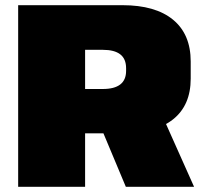

<svg xmlns="http://www.w3.org/2000/svg" viewBox="-20 -720 793 740"><path d="M50 -700H452Q579 -700 647 -644Q715 -588 715 -483V-417Q715 -314 647 -260Q579 -206 452 -206H297V-377H376Q421 -377 443.5 -394.5Q466 -412 466 -447V-457Q466 -493 443.5 -510.5Q421 -528 376 -528H250L308 -583V0H50ZM359 -253H615L728 0H465Z"/></svg>

Font: Pathway Extreme 28pt Black
Style: Regular
Weight: 900
Designer: Eduardo Rodriguez Tunni
Foundry: Eduardo Rodriguez Tunni
Version: Version 1.001;gftools[0.9.26]